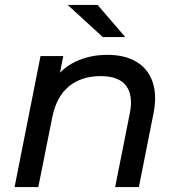

<svg xmlns="http://www.w3.org/2000/svg" viewBox="-20 -757 721 777"><path d="M415 -535Q485 -535 532 -507Q579 -479 597.5 -425.5Q616 -372 601 -297L542 0H446L505 -297Q520 -369 491 -409Q462 -449 387 -449Q310 -449 259 -407.5Q208 -366 191 -280L135 0H39L144 -530H236L206 -378L188 -419Q226 -479 284.5 -507Q343 -535 415 -535ZM396 -607 254 -737H375L487 -607Z"/></svg>

Font: Montserrat Thin Medium
Style: Italic
Weight: 500
Italic angle: -11.3°
Version: Version 9.000